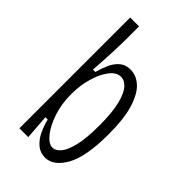

<svg xmlns="http://www.w3.org/2000/svg" viewBox="-218 -773 858 858"><g transform="rotate(45 211.0 -344.0)"><path d="M244 12Q213 12 190.5 -7.5Q168 -27 154 -56.5Q140 -86 133 -117H118L127 0H71V-700H127V-611Q127 -588 125.5 -552Q124 -516 122 -479.5Q120 -443 118 -418H133Q141 -447 153 -474.5Q165 -502 185.5 -519.5Q206 -537 237 -537Q273 -537 303.5 -510Q334 -483 353 -423Q372 -363 372 -263Q372 -121 334.5 -54.5Q297 12 244 12ZM237 -43Q255 -43 273 -63Q291 -83 303 -131Q315 -179 315 -262Q315 -345 302.5 -393.5Q290 -442 271 -463Q252 -484 230 -484Q201 -484 177.5 -453Q154 -422 140.5 -374.5Q127 -327 127 -279V-265Q127 -209 144 -158Q161 -107 186.5 -75Q212 -43 237 -43Z"/></g></svg>

Font: Bricolage Grotesque 12pt Condensed ExtraLight
Style: Regular
Weight: 200
Width: 3
Designer: Mathieu Triay
Foundry: Atelier Triay
Version: Version 1.001; ttfautohint (v1.8.4.7-5d5b);gftools[0.9.33.de